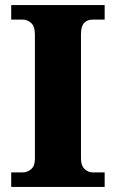

<svg xmlns="http://www.w3.org/2000/svg" viewBox="-20 -734 455 754"><path d="M24 0V-57H70Q87 -57 102 -69.5Q117 -82 117 -109V-600Q117 -631 102 -644Q87 -657 70 -657H24V-714H391V-657H344Q323 -657 310.5 -644Q298 -631 298 -599V-111Q298 -84 312 -70.5Q326 -57 344 -57H391V0Z"/></svg>

Font: Noto Serif ExtraBold
Style: Regular
Weight: 800
Designer: Monotype Design Team
Foundry: Monotype Imaging Inc.
Version: Version 2.014